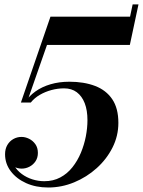

<svg xmlns="http://www.w3.org/2000/svg" viewBox="-20 -824 636 854"><path d="M73 -368 204.5 -750H558.5L570 -804.5H596L557.5 -624H189L99.5 -368ZM194.5 10Q139.5 10 96.2 -9.5Q53 -29 27.8 -62.5Q2.5 -96 2.5 -138Q2.5 -161.5 12.5 -178.8Q22.5 -196 39.2 -205.5Q56 -215 75.5 -215Q92.5 -215 109.2 -206.8Q126 -198.5 137.2 -182.8Q148.5 -167 148.5 -144Q148.5 -122.5 138.2 -107Q128 -91.5 111.5 -82.8Q95 -74 76.5 -74Q57.5 -74 41 -83.2Q24.5 -92.5 14 -107Q3.5 -121.5 3.5 -138H29.5Q29.5 -110.5 42.5 -88.2Q55.5 -66 76.8 -50.2Q98 -34.5 124.2 -26.2Q150.5 -18 177 -18Q217 -18 248.2 -34.8Q279.5 -51.5 302.2 -80.2Q325 -109 339.8 -144.5Q354.5 -180 361.8 -217.5Q369 -255 369 -289.5Q369 -333.5 356.8 -365Q344.5 -396.5 321.5 -413.8Q298.5 -431 265 -431Q236.5 -431 208.8 -423.5Q181 -416 157.2 -402.2Q133.5 -388.5 117 -368H90.5Q108.5 -396.5 137.5 -417.2Q166.5 -438 204.8 -449.2Q243 -460.5 288.5 -460.5Q353.5 -460.5 402.8 -441.8Q452 -423 479.2 -382.8Q506.5 -342.5 506.5 -277.5Q506.5 -219.5 480.5 -167.8Q454.5 -116 410 -76Q365.5 -36 309.8 -13Q254 10 194.5 10Z"/></svg>

Font: Bodoni Moda 9pt SemiBold
Style: Italic
Weight: 600
Italic angle: -13°
Designer: Owen Earl
Foundry: indestructible type
Version: Version 2.004